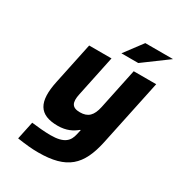

<svg xmlns="http://www.w3.org/2000/svg" viewBox="-205 -811 1060 1146"><g transform="rotate(30 325.0 -237.5)"><path d="M542 -45 638 -500H483L424 -219C410 -155 383 -127 327 -127C272 -127 257 -155 271 -219L330 -500H176L116 -215C83 -61 123 9 252 9C312 9 351 -12 381 -37H385L378 -7C367 46 338 79 243 79C206 79 150 74 112 69L86 192C147 201 187 205 231 205C428 205 504 132 542 -45ZM366 -556H482L650 -680H459Z"/></g></svg>

Font: LT Wave Mono Black
Style: Italic
Weight: 900
Designer: Daniel Lyons
Version: Version 2.5 (Glyphs App)